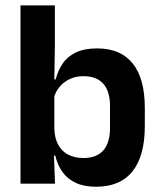

<svg xmlns="http://www.w3.org/2000/svg" viewBox="-20 -681 596 712"><path d="M336 11.5Q292 11.5 261.2 -2.8Q230.5 -17 211.8 -43Q193 -69 185 -104H148.5L181.5 -202Q183 -167 196.5 -143Q210 -119 234 -107Q258 -95 289.5 -95Q338 -95 363 -123.2Q388 -151.5 388 -208V-287.5Q388 -342.5 363 -370.5Q338 -398.5 289.5 -398.5Q261 -398.5 238.5 -387.8Q216 -377 201 -359Q186 -341 179.5 -317.5L150.5 -386.5H186.5Q194.5 -418.5 212 -444.8Q229.5 -471 260.8 -486.2Q292 -501.5 340.5 -501.5Q427 -501.5 472 -445.8Q517 -390 517 -281V-213Q517 -103 471.5 -45.8Q426 11.5 336 11.5ZM56 0V-661H183.5V-510L181 -360.5L181.5 -345V-150.5L179.5 -120L184 0Z"/></svg>

Font: Anek Telugu SemiBold
Style: Regular
Weight: 600
Designer: Omkar Bhoir (Telugu), Yesha Goshar (Latin)
Foundry: Ek Type
Version: Version 1.003